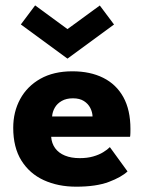

<svg xmlns="http://www.w3.org/2000/svg" viewBox="-20 -691 541 723"><path d="M172.7 -175.8Q174.5 -151 187.7 -132.9Q201 -114.7 224.6 -105.1Q248.2 -95.5 280.2 -95.5Q309 -95.5 331 -101.9Q353 -108.2 368.7 -117.9Q384.5 -127.5 393.7 -137L460.2 -45.5Q437.5 -24 389.9 -6Q342.2 12 267 12Q198.7 12 145.1 -12.5Q91.5 -37 60.6 -86.4Q29.8 -135.8 29.8 -209.8Q29.8 -269.8 56 -318Q82.3 -366.3 132.1 -394.4Q182 -422.5 252.5 -422.5Q319.5 -422.5 368.6 -398Q417.7 -373.5 444.5 -325.3Q471.2 -277 471.2 -205.3Q471.2 -201.3 471 -190.4Q470.7 -179.5 469.7 -175.8ZM328.5 -252.5Q328 -268.8 320 -284.5Q312 -300.3 296 -310.5Q280 -320.8 254.7 -320.8Q229.7 -320.8 212.6 -311Q195.5 -301.3 186.5 -285.8Q177.5 -270.3 176.2 -252.5ZM58.5 -598.9 112.3 -670.7 234.1 -581.4 355.8 -670.3 409.4 -598.7 234.1 -470.2Z"/></svg>

Font: League Spartan Extralight
Style: Regular
Weight: 200
Foundry: The League of Moveable Type
Version: Version 2.300; ttfautohint (v1.8.3)